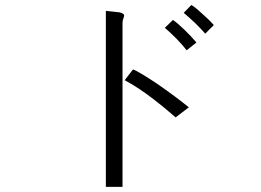

<svg xmlns="http://www.w3.org/2000/svg" viewBox="-20 -772 1040 766"><path d="M457 -722.7 402.3 -728.5V-26.4H468.8V-680.7Q468.8 -685.5 469.7 -690.4Q470.7 -693.4 472.7 -699.2Q476.6 -709 474.6 -712.9Q472.7 -718.8 457 -722.7ZM510.7 -495.1 477.5 -452.1Q535.2 -420.9 596.7 -373Q634.8 -343.8 680.7 -303.7L733.4 -343.8Q680.7 -386.7 607.4 -437.5Q534.2 -486.3 510.7 -495.1ZM743.2 -752 712.9 -720.7Q728.5 -708 755.9 -682.6Q781.2 -658.2 798.8 -637.7L833 -671.9Q813.5 -694.3 786.1 -717.8Q756.8 -745.1 743.2 -752ZM669.9 -692.4 637.7 -661.1Q661.1 -640.6 685.5 -616.2Q710.9 -589.8 724.6 -571.3L763.7 -602.5Q740.2 -629.9 714.8 -654.3Q686.5 -681.6 669.9 -692.4Z"/></svg>

Font: DotumChe
Style: Regular
Weight: 400
Monospace: yes
Version: Version 2.21